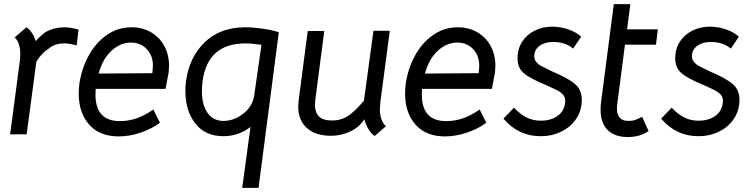

<svg xmlns="http://www.w3.org/2000/svg" viewBox="-20 -649 3657 929"><path d="M360 -506 351 -429Q317 -439 292 -439Q244 -439 216 -414Q184 -395 156 -351L109 1H29L76 -355Q78 -367 78 -389Q78 -442 51 -468L108 -517Q122 -508 134.5 -489.5Q147 -471 153 -450Q175 -476 202 -495Q243 -517 292 -517Q318 -517 360 -506Z M442 -191Q442 -63 560 -63Q602 -63 641 -76.5Q680 -90 722 -119L754 -55Q715 -26 661 -7.5Q607 11 554 11Q462 11 411.5 -46Q361 -103 361 -196Q361 -219 364 -243Q374 -314 407.5 -377Q441 -440 495 -478.5Q549 -517 617 -517Q669 -517 710.5 -493Q752 -469 775 -426.5Q798 -384 798 -330Q798 -320 796 -298Q789 -258 781 -219H443Q442 -210 442 -191ZM717 -295 718 -307Q720 -323 720 -330Q720 -380 690 -411.5Q660 -443 614 -443Q563 -443 520 -404Q477 -365 457 -293Z M1061 10Q973 10 925 -51.5Q877 -113 877 -209Q877 -233 880 -257Q896 -373 971 -445Q1046 -517 1167 -517Q1203 -517 1249.5 -510.5Q1296 -504 1329 -493L1231 260H1152L1192 -35Q1165 -13 1131 -1.5Q1097 10 1061 10ZM1209 -180 1245 -432Q1199 -439 1168 -439Q984 -439 960 -255Q957 -230 957 -207Q957 -142 984 -103Q1011 -64 1061 -64Q1111 -64 1154.5 -97Q1198 -130 1209 -180Z M1423 -133Q1423 -143 1425 -163L1469 -499H1549L1506 -169Q1504 -151 1504 -143Q1504 -105 1523.5 -85.5Q1543 -66 1587 -66Q1632 -66 1666 -89.5Q1700 -113 1741 -162L1787 -500H1866L1820 -152Q1818 -130 1818 -120Q1818 -67 1847 -38L1793 9Q1775 -3 1761.5 -26.5Q1748 -50 1743 -72Q1716 -31 1672 -11.5Q1628 8 1582 8Q1507 8 1465 -29.5Q1423 -67 1423 -133Z M2021 -191Q2021 -63 2139 -63Q2181 -63 2220 -76.5Q2259 -90 2301 -119L2333 -55Q2294 -26 2240 -7.5Q2186 11 2133 11Q2041 11 1990.5 -46Q1940 -103 1940 -196Q1940 -219 1943 -243Q1953 -314 1986.5 -377Q2020 -440 2074 -478.5Q2128 -517 2196 -517Q2248 -517 2289.5 -493Q2331 -469 2354 -426.5Q2377 -384 2377 -330Q2377 -320 2375 -298Q2368 -258 2360 -219H2022Q2021 -210 2021 -191ZM2296 -295 2297 -307Q2299 -323 2299 -330Q2299 -380 2269 -411.5Q2239 -443 2193 -443Q2142 -443 2099 -404Q2056 -365 2036 -293Z M2416 -75 2467 -128Q2498 -95 2529 -80Q2560 -65 2596 -65Q2645 -65 2677 -87.5Q2709 -110 2714 -150L2715 -160Q2715 -178 2705 -190Q2695 -202 2677 -211.5Q2659 -221 2616 -240Q2547 -268 2515.5 -294Q2484 -320 2484 -367Q2484 -412 2506 -446.5Q2528 -481 2566.5 -500.5Q2605 -520 2652 -520Q2693 -520 2732 -506Q2771 -492 2792 -471L2753 -414Q2715 -446 2657 -446Q2616 -446 2590.5 -427Q2565 -408 2565 -377Q2565 -361 2575 -349Q2585 -337 2599 -329.5Q2613 -322 2648 -305Q2727 -272 2761 -243.5Q2795 -215 2795 -167Q2795 -115 2768.5 -75Q2742 -35 2696.5 -12.5Q2651 10 2596 10Q2488 10 2416 -75Z M2886 -118Q2886 -141 2888 -153L2950 -629H3030L3014 -507H3163L3154 -433H3004L2967 -149Q2965 -131 2965 -126Q2965 -64 3019 -64Q3040 -64 3052 -68Q3064 -72 3087 -84L3118 -15Q3078 14 3017 14Q2954 14 2920 -20Q2886 -54 2886 -118Z M3179 -75 3230 -128Q3261 -95 3292 -80Q3323 -65 3359 -65Q3408 -65 3440 -87.5Q3472 -110 3477 -150L3478 -160Q3478 -178 3468 -190Q3458 -202 3440 -211.5Q3422 -221 3379 -240Q3310 -268 3278.5 -294Q3247 -320 3247 -367Q3247 -412 3269 -446.5Q3291 -481 3329.5 -500.5Q3368 -520 3415 -520Q3456 -520 3495 -506Q3534 -492 3555 -471L3516 -414Q3478 -446 3420 -446Q3379 -446 3353.5 -427Q3328 -408 3328 -377Q3328 -361 3338 -349Q3348 -337 3362 -329.5Q3376 -322 3411 -305Q3490 -272 3524 -243.5Q3558 -215 3558 -167Q3558 -115 3531.5 -75Q3505 -35 3459.5 -12.5Q3414 10 3359 10Q3251 10 3179 -75Z"/></svg>

Font: Bellota Text
Style: Bold Italic
Weight: 700
Italic angle: -7.5°
Designer: Kemie Guaida
Foundry: Kemie Guaida
Version: Version 4.001